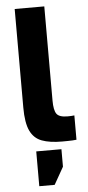

<svg xmlns="http://www.w3.org/2000/svg" viewBox="-61 -735 458 995"><g transform="rotate(-5 167.5 -237.0)"><path d="M240 5.7Q176 5.7 135.2 -9.5Q94.3 -24.7 74.7 -66.2Q55 -107.7 55 -187V-700H209V-209.7Q209 -160.5 222.5 -141.1Q236 -121.7 279 -121.7Q291 -121.7 299 -122.2Q307 -122.7 315 -123.7V2.9Q305 4.2 293.7 4.7Q282.3 5.2 268.8 5.4Q255.2 5.7 240 5.7ZM102 226V45H233V136L182 226Z"/></g></svg>

Font: Golos Text
Style: Regular
Weight: 400
Designer: A.Korolkova, Vitaly Kuzmin
Foundry: ParaType Ltd
Version: Version 2.004